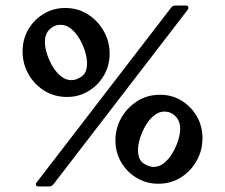

<svg xmlns="http://www.w3.org/2000/svg" viewBox="-20 -667 817 697"><path d="M121 10Q110 10 110 2Q110 -2 114 -6L601 -639Q607 -647 617 -647H653Q664 -647 664 -640Q664 -634 661 -631L174 2Q168 10 158 10ZM224 -315Q177 -315 140.5 -338Q104 -361 83 -398.5Q62 -436 62 -480Q62 -525 83 -560.5Q104 -596 139 -617Q174 -638 216 -638Q264 -638 300.5 -614Q337 -590 357.5 -552.5Q378 -515 378 -473Q378 -428 356.5 -392Q335 -356 300 -335.5Q265 -315 224 -315ZM240 -376Q256 -376 276 -389Q296 -402 296 -438Q296 -457 288.5 -481Q281 -505 268 -527Q255 -549 237.5 -563Q220 -577 200 -577Q177 -577 160 -560.5Q143 -544 143 -514Q143 -495 150.5 -471.5Q158 -448 171 -426Q184 -404 201.5 -390Q219 -376 240 -376ZM554 0Q513 0 477.5 -20.5Q442 -41 420.5 -77Q399 -113 399 -158Q399 -200 419.5 -237.5Q440 -275 477 -299Q514 -323 561 -323Q604 -323 638.5 -302Q673 -281 694 -245.5Q715 -210 715 -165Q715 -121 694 -83.5Q673 -46 637 -23Q601 0 554 0ZM537 -61Q558 -61 575.5 -75Q593 -89 606 -111Q619 -133 626.5 -156.5Q634 -180 634 -199Q634 -228 617 -245Q600 -262 577 -262Q557 -262 539.5 -248Q522 -234 509 -212Q496 -190 488.5 -166Q481 -142 481 -123Q481 -87 501 -74Q521 -61 537 -61Z"/></svg>

Font: Young Serif
Style: Regular
Weight: 400
Designer: Bastien Sozeau
Foundry: NBR — Bastien Sozeau
Version: Version 3.004; ttfautohint (v1.8.4.7-5d5b);gftools[0.9.33]